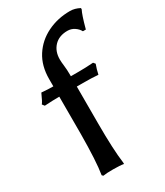

<svg xmlns="http://www.w3.org/2000/svg" viewBox="-195 -854 812 945"><g transform="rotate(-30 210.5 -381.5)"><path d="M16.6 -445.3Q24.4 -453.1 43 -495.1L43.9 -497.1H47.9Q78.1 -494.1 110.4 -494.1V-535.2Q110.4 -610.4 144.5 -663.6Q178.7 -716.8 237.3 -745.6Q295.9 -774.4 366.2 -774.4Q393.6 -774.4 420.9 -759.8V-752.9Q408.2 -728.5 389.6 -659.2L388.7 -656.2H372.1Q363.3 -672.9 345.7 -684.6Q328.1 -696.3 306.6 -696.3Q258.8 -696.3 231.4 -667.5Q204.1 -638.7 204.1 -592.8Q204.1 -577.1 207 -554.7Q210 -532.2 210 -501V-494.1H254.9Q293.9 -494.1 335.9 -497.1H337.9L346.7 -486.3L337.9 -460L331.1 -432.6H328.1Q294.9 -435.5 245.1 -435.5H210V-225.6Q210 -76.2 220.7 2V10.7Q201.2 6.8 160.2 6.8Q121.1 6.8 106.4 9.8H103.5L97.7 3.9V2Q109.4 -67.4 110.4 -225.6V-435.5Q73.2 -435.5 28.3 -432.6H26.4Z"/></g></svg>

Font: GenEi LateMin P v2
Style: Medium
Weight: 500
Designer: o_tamon (Modified)
Foundry: o_tamon / Adobe Systems Incorporated / FONT 910 / Philipp H. Poll
Version: Version 2.1;Original Version 1.004